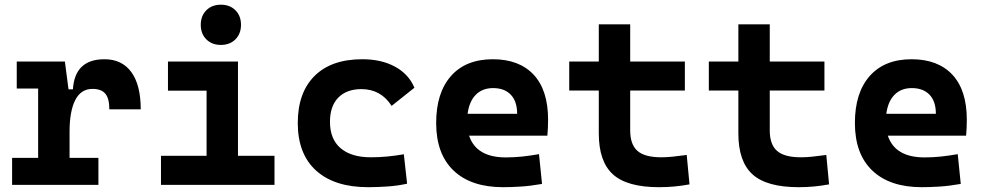

<svg xmlns="http://www.w3.org/2000/svg" viewBox="-20 -776 4142 806"><path d="M272 -222.7V-113.3H393.1V0H30.8V-113.3H140.1V-404.3H50.3V-517.6H252.4L267.6 -400.9H286.1Q293.9 -527.3 418.5 -527.3Q492.2 -527.3 531.5 -473.1Q570.8 -418.9 570.8 -316.9H439Q439 -362.8 422.1 -382.8Q405.3 -402.8 368.2 -402.8Q319.8 -402.8 295.9 -356Q272 -309.1 272 -222.7Z M655.8 0V-122.1H847.2V-395.5H685.1V-517.6H979V-122.1H1132.3V0ZM907.2 -587.4Q869.6 -587.4 846.2 -610.8Q822.8 -634.3 822.8 -671.9Q822.8 -709.5 846.2 -732.9Q869.6 -756.3 907.2 -756.3Q944.8 -756.3 968.3 -732.9Q991.7 -709.5 991.7 -671.9Q991.7 -634.3 968.3 -610.8Q944.8 -587.4 907.2 -587.4Z M1525.4 9.8Q1384.3 9.8 1307.1 -59.8Q1230 -129.4 1230 -259.8Q1230 -386.7 1300.3 -457Q1370.6 -527.3 1501 -527.3Q1581.1 -527.3 1638.4 -496.1Q1695.8 -464.8 1719.7 -407.7L1624 -331.5Q1579.1 -401.9 1497.1 -401.9Q1435.1 -401.9 1400.1 -366.2Q1365.2 -330.6 1365.2 -264.6Q1365.2 -191.9 1409.9 -153.8Q1454.6 -115.7 1537.1 -115.7Q1572.3 -115.7 1607.2 -119.1Q1642.1 -122.6 1675.3 -128.4L1689 -4.9Q1649.4 3.9 1607.4 6.8Q1565.4 9.8 1525.4 9.8Z M2091.8 9.8Q1957.5 9.8 1884.3 -59.8Q1811 -129.4 1811 -259.8Q1811 -386.7 1873.3 -457Q1935.5 -527.3 2048.8 -527.3Q2159.7 -527.3 2220.2 -462.4Q2280.8 -397.5 2280.8 -273.4Q2280.8 -238.3 2277.8 -206.5H1949.2Q1979.5 -115.2 2103.5 -115.2Q2138.7 -115.2 2172.9 -118.9Q2207 -122.6 2242.7 -128.9L2255.4 -3.9Q2205.6 4.9 2164.6 7.3Q2123.5 9.8 2091.8 9.8ZM1942.9 -298.3H2150.9Q2150.9 -350.6 2124.3 -378.4Q2097.7 -406.2 2049.8 -406.2Q2004.9 -406.2 1977.3 -378.2Q1949.7 -350.1 1942.9 -298.3Z M2746.6 9.8Q2612.8 9.8 2553.2 -43.9Q2493.7 -97.7 2493.7 -215.8V-396H2369.6V-517.6H2493.7V-673.8H2625.5V-517.6H2855V-396H2625.5V-228.5Q2625.5 -169.4 2656 -142.6Q2686.5 -115.7 2756.3 -115.7Q2778.8 -115.7 2804.4 -118.4Q2830.1 -121.1 2862.8 -125.5L2874.5 -2Q2842.3 3.9 2811.8 6.8Q2781.2 9.8 2746.6 9.8Z M3332.5 9.8Q3198.7 9.8 3139.2 -43.9Q3079.6 -97.7 3079.6 -215.8V-396H2955.6V-517.6H3079.6V-673.8H3211.4V-517.6H3440.9V-396H3211.4V-228.5Q3211.4 -169.4 3241.9 -142.6Q3272.5 -115.7 3342.3 -115.7Q3364.7 -115.7 3390.4 -118.4Q3416 -121.1 3448.7 -125.5L3460.4 -2Q3428.2 3.9 3397.7 6.8Q3367.2 9.8 3332.5 9.8Z M3849.6 9.8Q3715.3 9.8 3642.1 -59.8Q3568.8 -129.4 3568.8 -259.8Q3568.8 -386.7 3631.1 -457Q3693.4 -527.3 3806.6 -527.3Q3917.5 -527.3 3978 -462.4Q4038.6 -397.5 4038.6 -273.4Q4038.6 -238.3 4035.6 -206.5H3707Q3737.3 -115.2 3861.3 -115.2Q3896.5 -115.2 3930.7 -118.9Q3964.8 -122.6 4000.5 -128.9L4013.2 -3.9Q3963.4 4.9 3922.4 7.3Q3881.3 9.8 3849.6 9.8ZM3700.7 -298.3H3908.7Q3908.7 -350.6 3882.1 -378.4Q3855.5 -406.2 3807.6 -406.2Q3762.7 -406.2 3735.1 -378.2Q3707.5 -350.1 3700.7 -298.3Z"/></svg>

Font: Cascadia Code PL
Style: Bold
Weight: 700
Monospace: yes
Designer: Aaron Bell
Foundry: Saja Typeworks
Version: Version 2404.023; ttfautohint (v1.8.4)